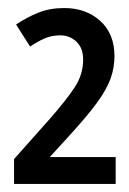

<svg xmlns="http://www.w3.org/2000/svg" viewBox="-20 -878 322 478"><path d="M15 -420V-482L104 -582Q146 -630 166.5 -661.5Q187 -693 187 -730Q187 -758 170.5 -774Q154 -790 130 -790Q109 -790 91.5 -782.5Q74 -775 55 -762L20 -817Q47 -835 75.5 -846.5Q104 -858 140 -858Q194 -858 229.5 -826Q265 -794 265 -738Q265 -710 255.5 -683Q246 -656 222 -623Q198 -590 156 -544L104 -487H268V-420Z"/></svg>

Font: Noto Sans Tamil UI ExtraCondensed Medium
Style: Regular
Weight: 500
Width: 2
Designer: Jelle Bosma - Monotype Design Team
Foundry: Monotype Imaging Inc.
Version: Version 2.004; ttfautohint (v1.8.4.7-5d5b)